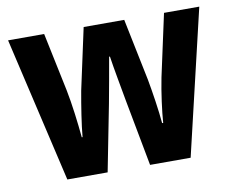

<svg xmlns="http://www.w3.org/2000/svg" viewBox="-65 -630 866 713"><g transform="rotate(-10 368.0 -273.5)"><path d="M399 -250 446 0H599L728 -547H595L544 -312C533 -257 524 -188 521 -145H517C513 -193 502 -264 493 -313L445 -547H292L242 -316C232 -261 221 -191 217 -145H214C209 -199 200 -273 189 -327L143 -547H7L134 0H286L335 -250C343 -291 358 -377 366 -422H369C375 -380 391 -295 399 -250Z"/></g></svg>

Font: Noto Sans Devanagari UI Condensed
Style: Bold
Weight: 700
Width: 3
Designer: Jelle Bosma - Monotype Design Team
Foundry: Monotype Imaging Inc.
Version: Version 2.004